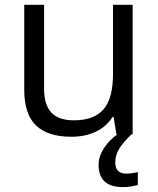

<svg xmlns="http://www.w3.org/2000/svg" viewBox="-20 -555 654 793"><path d="M162.1 -535.2V-188Q162.1 -122.6 191.9 -90.3Q221.7 -58.1 285.2 -58.1Q369.1 -58.1 408.2 -104Q447.3 -149.9 446.8 -253.9V-535.2H527.8V0H522.9Q489.3 32.2 472.7 58.6Q456.1 85 456.1 116.2Q456.1 162.1 502 162.1Q522.5 162.1 549.3 155.8V209Q517.6 217.8 488.3 217.8Q387.2 217.8 387.2 126Q387.2 91.8 408.2 58.6Q429.2 25.4 464.4 0H460.9L449.2 -71.8H444.8Q419.9 -32.2 376 -11.2Q332 9.8 274.9 9.8Q177.7 9.8 128.9 -36.6Q80.1 -83 80.1 -185.1V-535.2Z"/></svg>

Font: OpenSans
Style: Regular
Weight: 400
Foundry: Ascender Corporation
Version: Version 1.10